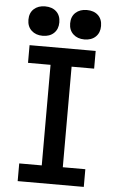

<svg xmlns="http://www.w3.org/2000/svg" viewBox="-62 -986 624 1027"><g transform="rotate(5 250.0 -472.0)"><path d="M73 0V-95H194V-635H73V-730H428V-635H307V-95H428V0ZM138 -786Q101 -786 78 -807.5Q55 -829 55 -865Q55 -902 78 -923Q101 -944 138 -944Q176 -944 198.5 -923Q221 -902 221 -865Q221 -829 198.5 -807.5Q176 -786 138 -786ZM362 -786Q325 -786 302 -807.5Q279 -829 279 -865Q279 -902 302 -923Q325 -944 362 -944Q400 -944 422.5 -923Q445 -902 445 -865Q445 -829 422.5 -807.5Q400 -786 362 -786Z"/></g></svg>

Font: M PLUS Code Latin Medium
Style: Regular
Weight: 500
Designer: Coji Morishita
Foundry: UNDERFOREST DESIGN
Version: Version 1.002; ttfautohint (v1.8.3)